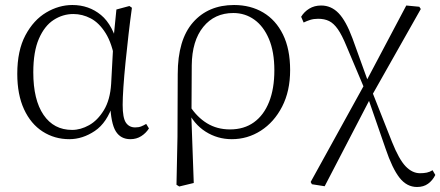

<svg xmlns="http://www.w3.org/2000/svg" viewBox="-20 -542 1759 767"><path d="M257 14Q198 14 150.5 -16.5Q103 -47 76 -105.5Q49 -164 49 -247Q49 -340 81.5 -401Q114 -462 164.5 -492Q215 -522 269 -522Q335 -522 383.5 -482Q432 -442 454 -349H462L440 -296Q428 -368 402 -409.5Q376 -451 342.5 -468.5Q309 -486 273 -486Q231 -486 194.5 -462.5Q158 -439 135.5 -387.5Q113 -336 113 -253Q113 -143 154 -83Q195 -23 268 -23Q302 -23 336 -42Q370 -61 395 -102Q420 -143 424 -207L434 -393L445 -504L497 -518L507 -511Q500 -461 493.5 -404.5Q487 -348 481.5 -293.5Q476 -239 473 -194.5Q470 -150 470 -123Q470 -71 483 -52Q496 -33 520 -33Q534 -33 544 -37Q554 -41 564 -47L575 -29Q563 -10 544 2Q525 14 501 14Q462 14 442.5 -17.5Q423 -49 420 -128H432Q408 -52 359 -19Q310 14 257 14Z M685 196 689 5 690 -246Q690 -383 751 -452.5Q812 -522 915 -522Q981 -522 1031.5 -492Q1082 -462 1110.5 -404Q1139 -346 1139 -262Q1139 -178 1107 -116Q1075 -54 1022 -20Q969 14 906 14Q849 14 801.5 -16Q754 -46 728 -103H725L738 -119Q767 -74 807 -49.5Q847 -25 899 -25Q955 -25 994.5 -53.5Q1034 -82 1055 -135Q1076 -188 1076 -261Q1076 -335 1054.5 -386Q1033 -437 996 -463.5Q959 -490 912 -490Q837 -490 792 -434.5Q747 -379 746 -281L745 -97L744 -89L754 189L696 203Z M1226 194 1221 185 1440 -212 1603 -520 1655 -515 1661 -506 1462 -154 1277 202ZM1646 205Q1605 205 1576 168Q1547 131 1520 51L1449 -154H1443L1465 -180L1546 25Q1574 95 1600.5 122.5Q1627 150 1658 150Q1673 150 1685 147.5Q1697 145 1708 138L1719 157Q1708 179 1690 192Q1672 205 1646 205ZM1437 -185 1364 -358Q1346 -402 1329.5 -425.5Q1313 -449 1294.5 -458Q1276 -467 1251 -467Q1233 -467 1219 -462.5Q1205 -458 1193 -452L1183 -475Q1195 -495 1215.5 -507.5Q1236 -520 1263 -520Q1303 -520 1332.5 -489.5Q1362 -459 1388 -389L1453 -209H1461Z"/></svg>

Font: Noto Serif SC ExtraLight
Style: Regular
Weight: 200
Designer: Ryoko NISHIZUKA 西塚涼子 (kana & ideographs); Frank Grießhammer (Latin, Greek & Cyrillic); Wenlong ZHANG 张文龙 (bopomofo); San
Foundry: Adobe
Version: Version 2.002-H1;hotconv 1.1.0;makeotfexe 2.6.0